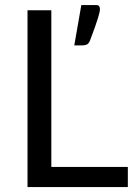

<svg xmlns="http://www.w3.org/2000/svg" viewBox="-20 -758 554 778"><path d="M498 -81.5V0H91.5V-716.5H188V-81.5ZM368.5 -737.5Q379.5 -737.5 382.2 -732.2Q385 -727 385 -721Q385 -716 383.2 -707.8Q381.5 -699.5 377 -684.8Q372.5 -670 364.5 -647.5Q356.5 -625 344 -592Q339 -581 331.8 -577.5Q324.5 -574 312 -574H281L309.5 -737.5Z"/></svg>

Font: Lato 2
Style: Regular
Weight: 400
Designer: Lukasz Dziedzic with Adam Twardoch and Botio Nikoltchev
Foundry: tyPoland Lukasz Dziedzic
Version: Version 2.015; 2015-08-06; http://www.latofonts.com/